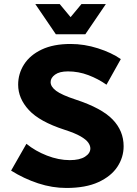

<svg xmlns="http://www.w3.org/2000/svg" viewBox="-20 -920 678 952"><path d="M35 -74 111 -207Q155 -171 213 -148.5Q271 -126 326 -126Q375 -126 401.5 -143Q428 -160 428 -184Q428 -198 417.5 -213Q407 -228 379.5 -244Q352 -260 299 -277Q176 -317 123 -374.5Q70 -432 70 -500Q70 -555 99.5 -601Q129 -647 187 -674.5Q245 -702 330 -702Q398 -702 465.5 -680.5Q533 -659 579 -627L508 -500Q467 -529 418 -547.5Q369 -566 317 -566Q275 -566 253 -550Q231 -534 231 -513Q231 -490 258.5 -469.5Q286 -449 356 -426Q484 -384 538.5 -327.5Q593 -271 593 -195Q593 -140 562 -93Q531 -46 468 -17Q405 12 309 12Q239 12 169 -11Q99 -34 35 -74ZM505 -900 403 -750H257L155 -900H276L330 -835L384 -900Z"/></svg>

Font: Radio Canada
Style: Bold
Weight: 700
Designer: Charles Daoud, Etienne Aubert Bonn, Alexandre Saumier Demers, Jacques Le Bailly
Foundry: Radio-Canada
Version: Version 2.104; ttfautohint (v1.8.4.7-5d5b);gftools[0.9.28.de